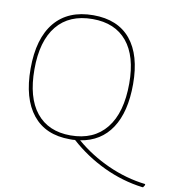

<svg xmlns="http://www.w3.org/2000/svg" viewBox="-89 -722 907 984"><g transform="rotate(10 364.5 -230.0)"><path d="M361.8 1Q438 66.4 533.2 109.4Q628.4 152.3 729 164.1V169.9L721.2 182.1H715.8Q612.8 168.9 515.1 123Q417 76.7 335.9 3.9Q326.2 4.9 322.3 4.9H308.1Q182.1 4.9 115.2 -78.1Q47.9 -161.6 47.9 -316.9Q47.9 -474.6 117.7 -558.6Q187.5 -642.1 317.9 -642.1Q445.3 -642.1 512.2 -561.5Q579.1 -480.5 579.1 -329.1Q579.1 -184.6 523.4 -100.1Q467.8 -15.6 361.8 1ZM67.9 -316.9Q67.9 -169.9 129.9 -92.8Q192.4 -15.1 308.1 -15.1Q429.2 -15.1 494.1 -96.2Q559.1 -177.2 559.1 -329.1Q559.1 -471.2 497.1 -546.4Q434.6 -622.1 317.9 -622.1Q196.8 -622.1 132.3 -543.5Q67.9 -464.8 67.9 -316.9Z"/></g></svg>

Font: Datalegreya
Style: Gradient
Weight: 400
Designer: Figs Lab
Foundry: Figs Lab
Version: Version 1.002;PS 001.002;hotconv 1.0.70;makeotf.lib2.5.58329